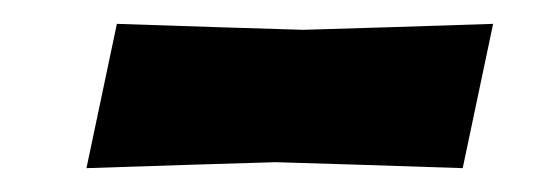

<svg xmlns="http://www.w3.org/2000/svg" viewBox="-20 -380 465 161"><path d="M52.5 -239 78 -360Q120.5 -358.5 162.8 -357.2Q205 -356 234 -355Q264 -356 307 -357.2Q350 -358.5 393.5 -360L368 -239Q325.5 -240.5 283 -241.8Q240.5 -243 211 -244Q181 -243 138.2 -241.8Q95.5 -240.5 52.5 -239Z"/></svg>

Font: Commissioner Loud SemiBold
Style: Italic
Weight: 600
Italic angle: -12°
Designer: Kostas Bartsokas
Foundry: Kostas Bartsokas
Version: Version 1.000; ttfautohint (v1.8.3)